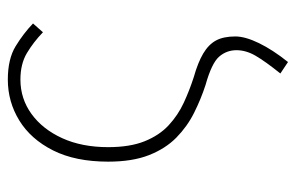

<svg xmlns="http://www.w3.org/2000/svg" viewBox="-156 -424 774 503"><g transform="rotate(-90 231.5 -173.0)"><path d="M320 194 290 174Q322 134 336.5 109Q351 84 351 59Q351 33 334 13.5Q317 -6 260 -22Q223 -34 187 -52Q151 -70 122 -98.5Q93 -127 76 -170.5Q59 -214 59 -277Q59 -363 88.5 -421.5Q118 -480 167 -510Q216 -540 274 -540Q328 -540 361.5 -519.5Q395 -499 421 -474L398 -448Q372 -473 343.5 -490Q315 -507 274 -507Q224 -507 184 -478Q144 -449 120.5 -397.5Q97 -346 97 -277Q97 -220 112.5 -181.5Q128 -143 154.5 -118.5Q181 -94 213.5 -79Q246 -64 280 -53Q319 -42 342.5 -28Q366 -14 376.5 5.5Q387 25 387 56Q387 82 369.5 118Q352 154 320 194Z"/></g></svg>

Font: Noto Sans KR Thin
Style: Regular
Weight: 100
Designer: Ryoko NISHIZUKA 西塚涼子 (kana, bopomofo & ideographs); Paul D. Hunt (Latin, Greek & Cyrillic); Sandoll Communications 산돌커뮤니
Foundry: Adobe
Version: Version 2.004-H2;hotconv 1.0.118;makeotfexe 2.5.65603